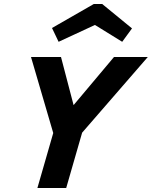

<svg xmlns="http://www.w3.org/2000/svg" viewBox="-20 -940 759 960"><path d="M375 -311 257 -238 135 -655H285ZM258 -316H402L311 0H167ZM261 -311 550 -655H719L358 -239ZM240 -800 449 -920H478L465 -820L273 -731ZM640 -798 591 -731 447 -820 462 -920H491Z"/></svg>

Font: Intel One Mono Light
Style: Italic
Weight: 300
Italic angle: -16°
Monospace: yes
Designer: Fred Shallcrass
Foundry: Frere-Jones Type LLC
Version: Version 1.004